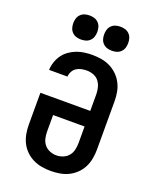

<svg xmlns="http://www.w3.org/2000/svg" viewBox="-174 -1062 947 1169"><g transform="rotate(20 300.0 -477.5)"><path d="M300 8Q271 8 241.5 3Q212 -2 185.5 -15Q159 -28 137.5 -49Q116 -70 103 -96Q90 -122 84.5 -151.5Q79 -181 79 -210V-418H402V-525Q402 -547 396.5 -569Q391 -591 377.5 -608.5Q364 -626 342.5 -634Q321 -642 299 -642Q282 -642 264.5 -638.5Q247 -635 232.5 -625.5Q218 -616 209.5 -600Q201 -584 200 -567H81Q82 -593 90.5 -618.5Q99 -644 114 -665Q129 -686 150.5 -701.5Q172 -717 196.5 -726.5Q221 -736 247 -739.5Q273 -743 299 -743Q328 -743 357.5 -738Q387 -733 413.5 -720Q440 -707 461.5 -686Q483 -665 496.5 -639Q510 -613 515.5 -584Q521 -555 521 -525V-210Q521 -181 515.5 -151.5Q510 -122 497 -96Q484 -70 462.5 -49Q441 -28 414.5 -15Q388 -2 358.5 3Q329 8 300 8ZM300 -93Q322 -93 343 -101.5Q364 -110 378 -127Q392 -144 397 -166Q402 -188 402 -210V-317H198V-210Q198 -188 203 -166Q208 -144 222 -127Q236 -110 257 -101.5Q278 -93 300 -93ZM400 -807Q384 -807 369 -811.5Q354 -816 342.5 -827.5Q331 -839 326.5 -854Q322 -869 322 -885Q322 -901 326.5 -916Q331 -931 342.5 -942.5Q354 -954 369 -958.5Q384 -963 400 -963Q416 -963 431 -958.5Q446 -954 457.5 -942.5Q469 -931 473.5 -916Q478 -901 478 -885Q478 -869 473.5 -854Q469 -839 457.5 -827.5Q446 -816 431 -811.5Q416 -807 400 -807ZM200 -807Q184 -807 169 -811.5Q154 -816 142.5 -827.5Q131 -839 126.5 -854Q122 -869 122 -885Q122 -901 126.5 -916Q131 -931 142.5 -942.5Q154 -954 169 -958.5Q184 -963 200 -963Q216 -963 231 -958.5Q246 -954 257.5 -942.5Q269 -931 273.5 -916Q278 -901 278 -885Q278 -869 273.5 -854Q269 -839 257.5 -827.5Q246 -816 231 -811.5Q216 -807 200 -807Z"/></g></svg>

Font: Iosevka Slab Extended
Style: Bold
Weight: 700
Width: 7
Monospace: yes
Designer: Belleve Invis
Foundry: Belleve Invis
Version: Version 11.1.0; ttfautohint (v1.8.3)